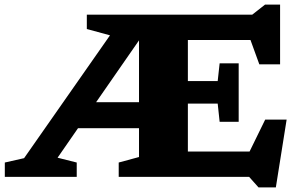

<svg xmlns="http://www.w3.org/2000/svg" viewBox="-20 -771 1308 837"><path d="M497.5 0V-62.5L586 -86.5V-212H320L231 -83.5L314.5 -62.5V0H1V-62.5L85 -81.5L459.5 -617L358.5 -644.5V-707H1079.5L1135.5 -751H1201V-490.5H1110.5L1072 -596.5H799V-417.5H929L937.5 -495H1020.5V-240H937.5L929 -319.5H799V-110.5H1068L1136 -249.5H1229.5L1182.5 46H1107L1066 0ZM399 -325.5H586V-595Z"/></svg>

Font: Newsreader Caption
Style: Bold
Weight: 700
Designer: Hugues Gentile
Foundry: Production Type
Version: Version 1.001